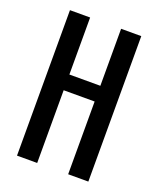

<svg xmlns="http://www.w3.org/2000/svg" viewBox="-120 -694 634 769"><g transform="rotate(20 197.0 -310.0)"><path d="M45 -620H131V-377H263V-620H349V0H263V-310H131V0H45Z"/></g></svg>

Font: Smooch Sans Thin SemiBold
Style: Regular
Weight: 600
Version: Version 1.010